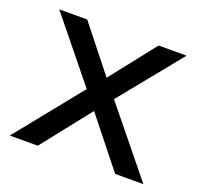

<svg xmlns="http://www.w3.org/2000/svg" viewBox="-93 -589 716 690"><g transform="rotate(20 265.0 -243.5)"><path d="M10 0 231 -274V-229L22 -487H129L282 -294H250L402 -487H509L301 -231V-271L521 0H413L249 -206H280L117 0Z"/></g></svg>

Font: Nunito Sans 12pt ExtraLight Medium
Style: Regular
Weight: 500
Version: Version 3.101;gftools[0.9.27]